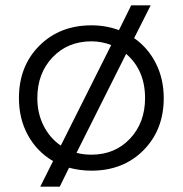

<svg xmlns="http://www.w3.org/2000/svg" viewBox="-20 -620 685 720"><path d="M426 -507 472 -600H545L483 -477Q535 -441 564.5 -382.5Q594 -324 594 -252Q594 -133 518 -56.5Q442 20 323 20Q280 20 239 9L204 80H131L179 -16Q119 -51 85 -112.5Q51 -174 51 -252Q51 -372 127.5 -448.5Q204 -525 323 -525Q378 -525 426 -507ZM120 -252Q120 -195 143.5 -148.5Q167 -102 208 -74L397 -451Q361 -465 323 -465Q234 -465 177 -405Q120 -345 120 -252ZM524 -252Q524 -357 453 -418L267 -47Q291 -40 323 -40Q411 -40 467.5 -100Q524 -160 524 -252Z"/></svg>

Font: Metropolitano
Style: Regular
Weight: 400
Designer: Fonts by Alex Slobzheninov & Chris M. Simpson / Changes by Cristiano Sobral
Foundry: Fonts by Alex Slobzheninov & Chris M. Simpson / Changes by Cristiano Sobral
Version: Version 1.00;August 30, 2020;FontCreator 13.0.0.2681 64-bit